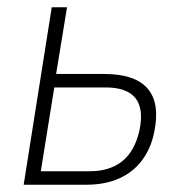

<svg xmlns="http://www.w3.org/2000/svg" viewBox="-20 -507 509 527"><path d="M45 0 122 -487H164L134 -304H265Q351 -304 385.5 -263.5Q420 -223 403 -143Q394 -99 369.5 -66.5Q345 -34 306.5 -17Q268 0 218 0ZM92 -37H227Q281 -37 315.5 -64.5Q350 -92 363 -150Q375 -209 351.5 -238Q328 -267 270 -267H129Z"/></svg>

Font: Nunito Sans 10pt Condensed ExtraLight
Style: Italic
Weight: 250
Width: 3
Italic angle: -9°
Designer: Vernon Adams
Foundry: Vernon Adams
Version: Version 3.101;gftools[0.9.27]